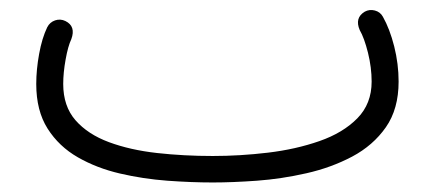

<svg xmlns="http://www.w3.org/2000/svg" viewBox="-20 -354 910 393"><path d="M54.2 -182.1Q54.2 -211.4 60.1 -243.7Q65.9 -275.9 76.7 -298.3Q82 -308.6 92.8 -312.3Q103.5 -315.9 113.8 -311Q135.7 -300.3 126 -273.9Q119.1 -259.3 114.3 -232.2Q109.4 -205.1 109.4 -182.1Q109.4 -136.7 134.5 -107.9Q159.7 -79.1 203.1 -63Q246.6 -46.9 301.5 -40.8Q356.4 -34.7 415.5 -34.7Q471.2 -34.7 528.3 -41.5Q585.4 -48.3 633.8 -65.2Q682.1 -82 711.4 -111.8Q740.7 -141.6 740.7 -187Q740.7 -215.8 733.2 -246.1Q725.6 -276.4 716.3 -292.5Q705.6 -317.4 726.6 -330.1Q736.3 -335.4 747.3 -332.5Q758.3 -329.6 763.7 -319.8Q777.8 -294.9 786.9 -259Q795.9 -223.1 795.9 -187Q795.9 -130.9 769.8 -93.5Q743.7 -56.2 700.7 -33.4Q657.7 -10.7 606.9 0.7Q556.2 12.2 505.9 15.9Q455.6 19.5 415.5 19.5Q372.1 19.5 322.5 15.9Q272.9 12.2 225.6 1.2Q178.2 -9.8 139.4 -32Q100.6 -54.2 77.4 -90.8Q54.2 -127.4 54.2 -182.1Z"/></svg>

Font: Mikhak Light
Style: Regular
Weight: 300
Designer: Amin Abedi
Version: Version 3.3